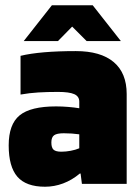

<svg xmlns="http://www.w3.org/2000/svg" viewBox="-20 -698 532 729"><path d="M151 11Q79 11 46 -27Q13 -65 13 -146Q13 -226 54.5 -260Q96 -294 193 -294Q216 -294 239.5 -292Q263 -290 281 -287V-312Q281 -332 262 -340.5Q243 -349 200 -349Q159 -349 125.5 -347Q92 -345 58 -339V-486Q95 -495 147.5 -499.5Q200 -504 268 -504Q362 -504 411.5 -462.5Q461 -421 461 -341V0H291L286 -39H283Q253 -14 219.5 -1.5Q186 11 151 11ZM222 -192Q196 -192 185.5 -184.5Q175 -177 175 -157Q175 -137 183.5 -129.5Q192 -122 213 -122Q230 -122 248.5 -125.5Q267 -129 281 -135V-188Q267 -190 252.5 -191Q238 -192 222 -192ZM439 -542H309L254 -597L200 -542H70L177 -678H332Z"/></svg>

Font: Blinker ExtraBold
Style: Regular
Weight: 800
Designer: Juergen Huber
Foundry: supertype
Version: Version 1.017;hotconv 1.0.117;makeotfexe 2.5.65602